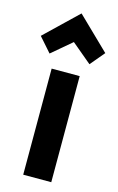

<svg xmlns="http://www.w3.org/2000/svg" viewBox="-171 -901 599 972"><g transform="rotate(15 129.0 -415.5)"><path d="M130 -698 235 -610 298 -685 130 -848 -40 -685 26 -610ZM203 -539H56V17H203Z"/></g></svg>

Font: Repo Bold
Style: Bold
Weight: 700
Designer: Stefan Peev
Foundry: Context Ltd
Version: Version 1.502